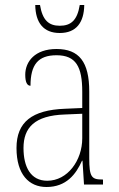

<svg xmlns="http://www.w3.org/2000/svg" viewBox="-20 -738 475 768"><path d="M219 -606C285 -606 316 -648 317 -718H299C289 -656 263 -635 219 -635C175 -635 150 -657 140 -718H121C122 -647 154 -606 219 -606ZM166 10C245 10 284 -41 308 -95H310L316 0H392V-20H388C346 -20 337 -31 337 -105V-372C337 -491 296 -542 206 -542C120 -542 81 -492 81 -439C81 -410 88 -395 102 -395C102 -479 132 -517 206 -517C284 -517 309 -471 309 -371V-306L240 -303C108 -298 46 -250 46 -146C46 -40 96 10 166 10ZM169 -15C102 -15 74 -71 74 -146C74 -227 118 -276 239 -280L309 -283V-185C309 -96 250 -15 169 -15Z"/></svg>

Font: Noto Serif Myanmar Condensed Thin
Style: Regular
Weight: 100
Width: 3
Designer: Ben Mitchell and the Monotype Design Team
Foundry: Monotype Imaging Inc.
Version: Version 2.106